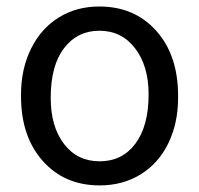

<svg xmlns="http://www.w3.org/2000/svg" viewBox="-20 -558 610 588"><path d="M44.4 -269V-262.7C44.4 -180.7 66.7 -114.7 111.1 -64.9C155.5 -15.1 213.5 9.8 285.2 9.8C332.7 9.8 374.8 -1.6 411.4 -24.4C448 -47.2 476.2 -79 495.8 -119.9C515.5 -160.7 525.4 -206.9 525.4 -258.3V-264.6C525.4 -347.3 503.2 -413.6 458.7 -463.4C414.3 -513.2 356.1 -538.1 284.2 -538.1C237.6 -538.1 196.2 -526.9 159.9 -504.4C123.6 -481.9 95.3 -450 75 -408.7C54.6 -367.4 44.4 -320.8 44.4 -269ZM135.3 -258.3C135.3 -324.4 148.9 -375.2 176.3 -410.6C203.6 -446.1 239.6 -463.9 284.2 -463.9C329.8 -463.9 366.3 -445.9 393.8 -409.9C421.3 -373.9 435.1 -327 435.1 -269C435.1 -204.3 421.5 -153.9 394.5 -117.9C367.5 -81.9 331.1 -64 285.2 -64C239.6 -64 203.2 -81.7 176 -117.2C148.8 -152.7 135.3 -199.7 135.3 -258.3Z"/></svg>

Font: Roboto1
Style: rg
Weight: 400
Designer: Google
Version: Version 2.137; 2017